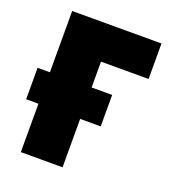

<svg xmlns="http://www.w3.org/2000/svg" viewBox="-129 -797 801 895"><g transform="rotate(20 271.5 -350.0)"><path d="M76 0H283V-240H385V-396H283V-524H519V-700H76V-396H15V-240H76Z"/></g></svg>

Font: Fixel Display Black
Style: Regular
Weight: 900
Designer: AlfaBravo + MacPaw
Foundry: Kyrylo Tkachov, Marchela Mozhyna, Serhii Makarenko, Maria Weinstein, Zakhar Kryvoshyya
Version: Version 1.211